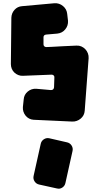

<svg xmlns="http://www.w3.org/2000/svg" viewBox="-20 -746 613 1183"><path d="M502 -64Q500 -34 477 -15Q454 4 425 3L187 -8Q172 -9 159.5 -15.5Q147 -22 138 -33Q129 -44 124.5 -57.5Q120 -71 121 -86L126 -133Q128 -163 151 -182Q174 -201 204 -199L294 -191Q311 -191 313 -208L315 -268Q316 -276 311 -281Q306 -286 298 -286L122 -279Q107 -278 93 -283.5Q79 -289 68.5 -299Q58 -309 52.5 -322.5Q47 -336 47 -351L50 -637Q51 -665 69.5 -685.5Q88 -706 116 -708L315 -726Q345 -728 368 -709Q391 -690 394 -661L399 -618Q401 -588 382 -565Q363 -542 333 -539L264 -533Q248 -531 248 -516V-473Q248 -465 253 -460.5Q258 -456 266 -456Q272 -456 301.5 -457.5Q331 -459 364 -461Q403 -463 451 -465Q467 -466 481 -460Q495 -454 505.5 -443Q516 -432 521.5 -417.5Q527 -403 526 -387ZM383 382Q379 400 363.5 410Q348 420 330 415L221 391Q203 387 193 371.5Q183 356 187 338L231 140Q235 122 250.5 112Q266 102 284 106L393 131Q411 135 421 150.5Q431 166 427 184Z"/></svg>

Font: d puntillas B to tiptoe
Style: Regular
Weight: 400
Designer: deFharo
Foundry: deFharo.com
Version: Version 1.001 2012